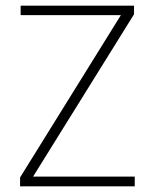

<svg xmlns="http://www.w3.org/2000/svg" viewBox="-20 -659 548 679"><path d="M456.5 -34.5V0H51V-31.5L407.5 -605.5H53V-639H454V-608.5L97 -34.5Z"/></svg>

Font: Anek Bangla
Style: Extra-light
Weight: 200
Designer: Sulekha Rajkumar (Bangla), Yesha Goshar (Latin)
Foundry: Ek Type
Version: Version 1.002;March 21, 2022;FontCreator 13.0.0.2683 64-bit